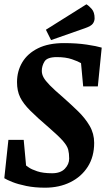

<svg xmlns="http://www.w3.org/2000/svg" viewBox="-25 -860 492 891"><path d="M184 11Q136 11 97 3Q58 -5 32 -15.5Q6 -26 -5 -33L14 -211H85L96 -92Q96 -92 108.5 -83Q121 -74 148 -65Q175 -56 217 -56Q256 -56 276 -77Q296 -98 296 -124Q296 -148 291.5 -165.5Q287 -183 267.5 -205.5Q248 -228 203 -267Q148 -314 115.5 -346.5Q83 -379 68.5 -408.5Q54 -438 54 -479Q54 -530 78.5 -571Q103 -612 151.5 -636Q200 -660 272 -660Q331 -660 377.5 -653Q424 -646 447 -639L429 -459H361L351 -567Q338 -575 309 -585Q280 -595 239 -595Q194 -595 181.5 -574.5Q169 -554 169 -531Q169 -516 177 -501Q185 -486 206.5 -464Q228 -442 269 -407Q304 -376 337 -344Q370 -312 391 -276Q412 -240 412 -197Q412 -133 382.5 -86.5Q353 -40 301.5 -14.5Q250 11 184 11ZM212 -674 188 -722 376 -840Q388 -833 401 -818Q414 -803 414 -775Q414 -762 406 -750.5Q398 -739 369 -729Z"/></svg>

Font: Faustina VF Beta
Style: Italic
Weight: 400
Italic angle: -8°
Designer: Alfonso Garcia
Foundry: Omnibus-Type
Version: Version 1.006